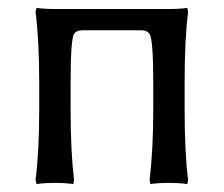

<svg xmlns="http://www.w3.org/2000/svg" viewBox="-20 -460 571 490"><path d="M120.1 -437H411.1Q439.9 -437 458 -439.9L460 -429.2Q451.2 -359.4 451.2 -250V-180.2Q451.2 -70.8 460 -1L458 9.8Q439.9 6.8 411.1 6.8Q381.8 6.8 363.8 9.8L361.8 -1Q371.1 -78.6 371.1 -180.2V-250Q371.1 -357.4 361.8 -374V-373Q355.5 -382.8 339.8 -382.8H190.9Q174.8 -382.8 168.9 -373V-374Q160.2 -357.9 160.2 -250V-180.2Q160.2 -74.2 168.9 -1L167 9.8Q148.4 6.8 120.1 6.8Q91.8 6.8 73.2 9.8L70.8 -1Q80.1 -74.7 80.1 -180.2V-250Q80.1 -355.5 70.8 -429.2L73.2 -439.9Q91.8 -437 120.1 -437Z"/></svg>

Font: Linear Smooth Low Contrast
Style: Regular
Weight: 500
Designer: Philipp H. Poll, Flanker
Foundry: Philipp H. Poll, reworked by Flanker
Version: Version 1.010 | FøM Fix